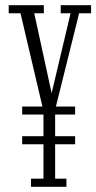

<svg xmlns="http://www.w3.org/2000/svg" viewBox="-20 -720 371 740"><path d="M99.5 0V-31.5H147.5V-164H65.5V-195H147.5V-278.5H65.5V-309.5H143.5L59 -669H13.5V-700H149V-669H112L179 -361L252 -669H214V-700H331V-669H285L195.5 -309.5H269.5V-278.5H192.5V-195H269.5V-164H192.5V-31.5H236V0Z"/></svg>

Font: Imbue 10pt ExtraLight
Style: Regular
Weight: 200
Designer: Tyler Finck
Foundry: Etcetera Type Company
Version: Version 1.102; ttfautohint (v1.8.3)